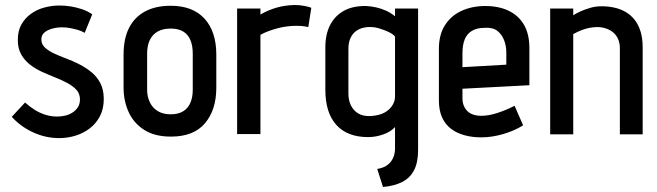

<svg xmlns="http://www.w3.org/2000/svg" viewBox="-20 -535 2621 766"><path d="M318 -404 348 -478Q329 -491 306.5 -498.5Q284 -506 261.5 -509.5Q239 -513 217 -513Q187 -513 157 -505Q127 -497 103 -479.5Q79 -462 65 -436.5Q51 -411 51 -375Q51 -342 64.5 -318Q78 -294 100 -277Q122 -260 148.5 -248Q175 -236 201.5 -225.5Q228 -215 250 -203Q272 -191 285.5 -176Q299 -161 299 -138Q299 -120 290.5 -107Q282 -94 268.5 -85.5Q255 -77 239 -73.5Q223 -70 208 -70Q184 -70 161.5 -77Q139 -84 119 -96.5Q99 -109 80 -126L27 -69Q62 -30 112 -7Q162 16 216 16Q250 16 282 6Q314 -4 339 -23.5Q364 -43 379 -72Q394 -101 394 -140Q394 -177 380.5 -203Q367 -229 345 -247Q323 -265 296.5 -278.5Q270 -292 243 -302Q216 -312 194 -322.5Q172 -333 158.5 -346Q145 -359 145 -377Q145 -392 153 -401Q161 -410 173.5 -415.5Q186 -421 200 -423.5Q214 -426 227 -426Q244 -426 260 -423Q276 -420 291 -415.5Q306 -411 318 -404Z M843 -185V-317Q843 -409 796 -460.5Q749 -512 661 -512Q601 -512 559 -489.5Q517 -467 495 -424Q473 -381 473 -317V-185Q473 -133 493 -88.5Q513 -44 555 -17Q597 10 662 10Q753 10 798 -43.5Q843 -97 843 -185ZM749 -321V-176Q749 -148 740 -126Q731 -104 711.5 -91.5Q692 -79 661 -79Q630 -79 609 -92Q588 -105 577.5 -127.5Q567 -150 567 -176V-321Q567 -354 578 -376Q589 -398 609.5 -409.5Q630 -421 661 -421Q691 -421 710.5 -409.5Q730 -398 739.5 -375.5Q749 -353 749 -321Z M1210 -427 1222 -504Q1212 -508 1194 -511.5Q1176 -515 1155 -515Q1115 -514 1081.5 -504Q1048 -494 1019 -477V-501H926V0H1019V-396Q1033 -404 1050.5 -410.5Q1068 -417 1086.5 -422Q1105 -427 1124.5 -429.5Q1144 -432 1162 -432Q1185 -432 1197.5 -429.5Q1210 -427 1210 -427Z M1648 64V-501H1556V-470Q1539 -484 1520 -492.5Q1501 -501 1481 -505.5Q1461 -510 1441 -511Q1388 -512 1352 -492Q1316 -472 1297 -435Q1278 -398 1278 -346V-177Q1278 -85 1322 -36.5Q1366 12 1449 12Q1465 12 1480.5 9Q1496 6 1510 1Q1524 -4 1536 -11.5Q1548 -19 1556 -28V56Q1556 76 1550 91Q1544 106 1534 116Q1524 126 1511.5 131.5Q1499 137 1485 139L1508 211Q1553 207 1584.5 191Q1616 175 1632 144Q1648 113 1648 64ZM1556 -389V-151Q1556 -135 1549 -121Q1542 -107 1529 -96Q1516 -85 1498 -79Q1480 -73 1456 -72Q1428 -71 1409 -82.5Q1390 -94 1380 -114.5Q1370 -135 1370 -162V-340Q1370 -365 1378 -382.5Q1386 -400 1399 -410Q1412 -420 1428.5 -424Q1445 -428 1462 -427Q1475 -427 1490 -422.5Q1505 -418 1519 -412.5Q1533 -407 1543 -400.5Q1553 -394 1556 -389Z M1825 -144V-181L2092 -195V-343Q2092 -399 2070.5 -436Q2049 -473 2009.5 -492Q1970 -511 1916 -511Q1864 -511 1822 -492Q1780 -473 1755.5 -435Q1731 -397 1731 -340V-135Q1731 -95 1743.5 -67Q1756 -39 1779 -21.5Q1802 -4 1833 4.5Q1864 13 1900 13Q1942 13 1987 0Q2032 -13 2067 -35L2033 -113Q2000 -96 1965 -84.5Q1930 -73 1900 -73Q1883 -73 1869 -77.5Q1855 -82 1845.5 -91Q1836 -100 1830.5 -113Q1825 -126 1825 -144ZM2000 -325V-277L1825 -267V-322Q1825 -354 1833.5 -376.5Q1842 -399 1862 -411.5Q1882 -424 1915 -424Q1946 -426 1964 -412Q1982 -398 1991 -375Q2000 -352 2000 -325Z M2453 -343V1H2544V-346Q2544 -382 2535.5 -409.5Q2527 -437 2512 -456Q2497 -475 2476.5 -487Q2456 -499 2431.5 -504.5Q2407 -510 2380 -510Q2357 -510 2336 -504Q2315 -498 2297 -490Q2279 -482 2267 -474V-501H2175V1H2267V-399Q2285 -409 2301 -415Q2317 -421 2332.5 -424Q2348 -427 2363 -427Q2381 -427 2397.5 -421.5Q2414 -416 2426.5 -405.5Q2439 -395 2446 -379Q2453 -363 2453 -343Z"/></svg>

Font: Advent Pro SemiBold
Style: Regular
Weight: 600
Designer: VivaRado, Andreas Kalpakidis
Foundry: VivaRado, Andreas Kalpakidis
Version: Version 3.000